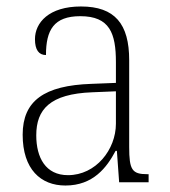

<svg xmlns="http://www.w3.org/2000/svg" viewBox="-20 -563 524 593"><path d="M182 10C268 10 310 -46 337 -97H341L348 0H439V-25H435C388 -25 379 -38 379 -109V-377C379 -489 335 -543 230 -543C131 -543 88 -493 88 -442C88 -409 100 -393 122 -393C122 -470 146 -513 228 -513C319 -513 338 -460 338 -371V-307L262 -304C117 -299 50 -252 50 -147C50 -40 106 10 182 10ZM190 -22C121 -22 92 -76 92 -145C92 -225 134 -273 265 -278L338 -281V-181C338 -101 276 -22 190 -22Z"/></svg>

Font: Noto Serif Devanagari SemiCondensed ExtraLight
Style: Regular
Weight: 200
Width: 4
Designer: Universal Thirst, Indian Type Foundry and the Monotype Design Team
Foundry: Monotype Imaging Inc.
Version: Version 2.004